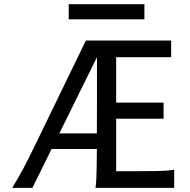

<svg xmlns="http://www.w3.org/2000/svg" viewBox="-20 -909 921 929"><path d="M542 -334.5V-80.6H622.1Q694.8 -80.6 744.1 -81.5Q793.5 -82.5 822.8 -87.9V0H441.9Q443.4 -8.3 444.6 -20.8Q445.8 -33.2 446.5 -54.2Q447.3 -75.2 447.8 -107.4Q448.2 -139.6 448.7 -188H229.5L136.7 0H39.1Q55.7 -26.9 69.3 -51Q83 -75.2 95.5 -98.4Q107.9 -121.6 119.6 -145.3Q131.3 -168.9 144 -194.8L395.5 -712.9H808.1V-632.3H542V-412.6H771.5V-334.5ZM267.1 -263.7H448.7Q449.2 -329.6 449.2 -419.4V-632.3ZM312.5 -888.7H678.7V-815.4H312.5Z"/></svg>

Font: Andika Am
Style: Regular
Weight: 400
Designer: Victor Gaultney, Annie Olsen, Julie Remington, Don Collingsworth, Eric Hays, Becca Hirsbrunner
Foundry: SIL International
Version: Version 5.000